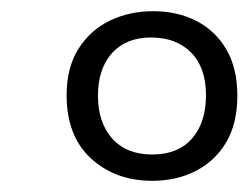

<svg xmlns="http://www.w3.org/2000/svg" viewBox="-20 -717 444 343"><path d="M252 -394Q186 -394 142.5 -434Q99 -474 99 -547Q99 -596 120 -629.5Q141 -663 176 -680Q211 -697 254 -697Q297 -697 331 -679.5Q365 -662 384.5 -628.5Q404 -595 404 -546Q404 -497 384.5 -463.5Q365 -430 330.5 -412Q296 -394 252 -394ZM252 -441Q298 -441 323 -469.5Q348 -498 348 -547Q348 -596 321.5 -623Q295 -650 250 -650Q205 -650 180 -622Q155 -594 155 -546Q155 -498 180.5 -469.5Q206 -441 252 -441Z"/></svg>

Font: STIX Two Text
Style: Italic
Weight: 400
Italic angle: -12°
Designer: Ross Mills, John Hudson & Paul Hanslow, Tiro Typeworks Ltd; with prior portions MicroPress Inc. and Coen Hoffman, Elsevi
Foundry: Tiro Typeworks Ltd
Version: Version 2.13 b171